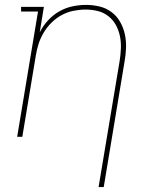

<svg xmlns="http://www.w3.org/2000/svg" viewBox="-20 -558 640 783"><path d="M382 205 468 -310Q472 -335 473 -361Q474 -387 469 -411Q464 -435 452.5 -456Q441 -477 422 -492Q403 -507 379 -513Q355 -519 329 -519Q305 -519 280 -514Q255 -509 232.5 -497Q210 -485 191 -466.5Q172 -448 158.5 -425.5Q145 -403 137.5 -379.5Q130 -356 126 -331L71 0H50L135 -511H66V-530H159L142 -426Q155 -452 175.5 -474.5Q196 -497 221.5 -511.5Q247 -526 275 -532Q303 -538 331 -538Q359 -538 386 -531.5Q413 -525 434.5 -509Q456 -493 469.5 -469.5Q483 -446 489 -419Q495 -392 494 -363.5Q493 -335 488 -307L403 205Z"/></svg>

Font: Iosevka Curly Slab ThEx
Style: Italic
Weight: 100
Width: 7
Italic angle: -9°
Monospace: yes
Designer: Belleve Invis
Foundry: Belleve Invis
Version: Version 11.1.0; ttfautohint (v1.8.3)